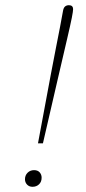

<svg xmlns="http://www.w3.org/2000/svg" viewBox="-20 -711 331 738"><path d="M126 -160 175 -423Q187 -486 195.5 -529.5Q204 -573 210.5 -606Q217 -639 222 -668Q224 -681 230 -686Q236 -691 245 -691Q253 -691 257 -687Q261 -683 261 -676Q261 -668 256 -642.5Q251 -617 238 -561.5Q225 -506 202.5 -409Q180 -312 145 -160ZM76 -22Q76 -37 86 -47Q96 -57 111 -57Q125 -57 132.5 -48.5Q140 -40 140 -28Q140 -12 130 -2.5Q120 7 105 7Q92 7 84 -1.5Q76 -10 76 -22Z"/></svg>

Font: Source Serif 4 ExtraLight
Style: Italic
Weight: 250
Italic angle: -12°
Designer: Frank Grießhammer
Foundry: Adobe Systems Incorporated
Version: Version 4.004;hotconv 1.0.116;makeotfexe 2.5.65601